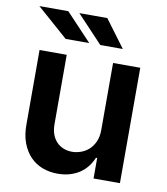

<svg xmlns="http://www.w3.org/2000/svg" viewBox="-84 -817 776 894"><g transform="rotate(10 304.0 -370.0)"><path d="M247.9 7.1Q210.6 7.1 177.4 -5.1Q144.2 -17.4 119.3 -42.8Q94.5 -68.2 79.9 -106.7Q65.3 -145.2 66.1 -198.2V-545.5H194.6V-218Q194.6 -190.7 202.2 -169.7Q209.9 -148.8 223.7 -134.4Q237.6 -120 256.4 -112.6Q275.2 -105.1 297.6 -105.1Q315.7 -105.1 336.1 -111.7Q356.5 -118.3 373.8 -132.8Q391 -147.4 402.3 -171.2Q413.7 -195 413.7 -229.4V-545.5H542.3V0H417.6V-96.9H411.9Q402.7 -74.6 388 -55.4Q373.2 -36.2 352.8 -22.4Q332.4 -8.5 306.1 -0.7Q279.8 7.1 247.9 7.1ZM288.4 -617.5H176.8L29.8 -746.8H166.5ZM447.1 -617.5H340.6L218.8 -746.8H350.9Z"/></g></svg>

Font: Linik Sans SemiBold
Style: Regular
Weight: 600
Designer: Fonts by Rasmus Andersson / Changes by Cristiano Sobral with parts from Marc Monis
Foundry: rsms
Version: Version 3.020; ttfautohint (v1.6)